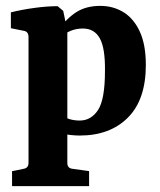

<svg xmlns="http://www.w3.org/2000/svg" viewBox="-20 -453 545 653"><path d="M21 180V129L61 121Q77 118 77 101V-327Q77 -345 62 -348L17 -357V-411Q53 -420 96.5 -426Q140 -432 176 -432L195 -416L209 -349V101Q209 119 226 121L283 129V180ZM251 8Q236 8 218.5 6Q201 4 183 -1L189 -66Q201 -52 217.5 -47.5Q234 -43 251 -43Q290 -43 313.5 -79Q337 -115 337 -212Q338 -289 319.5 -322.5Q301 -356 262 -356Q239 -356 220 -348Q201 -340 193 -331L182 -354Q205 -389 238.5 -411Q272 -433 321 -433Q365 -433 400 -411.5Q435 -390 455.5 -345.5Q476 -301 476 -232Q476 -114 415 -53Q354 8 251 8Z"/></svg>

Font: Yrsa
Style: Bold
Weight: 700
Version: Version 2.004